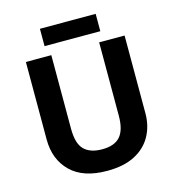

<svg xmlns="http://www.w3.org/2000/svg" viewBox="-126 -984 1009 1101"><g transform="rotate(-15 378.0 -433.5)"><path d="M671 -252Q671 -178 638.5 -118.5Q606 -59 540.5 -24.5Q475 10 375 10Q233 10 159 -62.5Q85 -135 85 -254V-714H236V-277Q236 -189 272 -153Q308 -117 379 -117Q453 -117 486.5 -156Q520 -195 520 -278V-714H671ZM543 -877V-774H212V-877Z"/></g></svg>

Font: Noto Sans Gunjala Gondi
Style: Regular
Weight: 400
Designer: Ek Type
Foundry: Ek Type
Version: Version 1.004